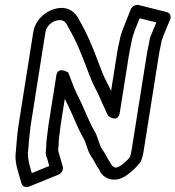

<svg xmlns="http://www.w3.org/2000/svg" viewBox="-20 -711 721 789"><path d="M168.6 -92C165.6 -73.3 172.2 -64.5 173 -61.8L182.4 -28.9L110.7 0.2L101.3 -32.5C96.9 -52.7 92.6 -73.1 95.6 -92C98 -107.5 97.5 -123.1 98.9 -132C101.7 -150 103.1 -177.3 106.4 -198L166.7 -579C170.6 -603.8 193.3 -624 217.8 -627.8C241.4 -631.4 251.3 -619.8 260.5 -599.1C260.8 -598.4 261.3 -597.5 261.6 -597C292.7 -544.4 315.4 -487.5 339.1 -424.2C351 -392.8 358.6 -372.6 372.4 -346.7C386.9 -320.2 397.7 -290.1 412.7 -260.1C417.1 -249 420.2 -242.6 424.9 -234.3C424.9 -234.3 465.2 -203 472.4 -249L509.2 -481C513.8 -510 517.3 -519.8 519.9 -536C525.5 -571.2 542.4 -606.7 554.1 -635.8L622.4 -618.7L605.2 -577.2C600.7 -566.5 596.2 -556.9 594.2 -544L593.8 -542C590.6 -521.2 587.1 -512.1 582.2 -481L521 -95C519.5 -85.3 516.5 -73.5 513.8 -65.2C504.3 -54.4 503.5 -52.6 489.6 -41C463.9 -19.5 449.6 -14 435.4 -38.2C432.4 -45 430.5 -47.2 428 -50.3C421.8 -58.8 415.2 -75.8 406.6 -87.6C396.4 -101.5 391.8 -111.6 386.5 -127.2L381 -143.2C378.7 -150.1 375.8 -160.8 368 -172.5C344.9 -212.8 328.8 -258.1 306 -305C288.7 -336.6 275.9 -372.7 260.4 -413C260.4 -413 217.7 -440.2 211.5 -401L179.5 -199C176.1 -177.6 174.3 -153.5 171.7 -137C169.6 -123.5 170.9 -106.6 168.6 -92ZM221.9 -138.6C224.7 -156.7 226.7 -181.3 229.5 -199L246.3 -305C250.5 -295.8 254.8 -286.8 260.1 -277C280.7 -234.4 298 -186.4 323.4 -142.2C327.9 -134.3 327.3 -134.5 333 -120.2L338 -105.4C343.6 -86.1 351.9 -71.1 363.2 -55.4C369.1 -44.6 376.8 -28.7 386 -16.3C386.4 -15.7 387.8 -13.9 387.8 -13.8C394.4 4.8 412.2 19.8 430.4 24.7C470.9 35.6 502.2 8.7 518.7 -5C537.5 -20.8 544 -29.8 553.3 -40C563.7 -51.4 568.4 -78.1 571 -95L632.2 -481C636.6 -509.1 639.6 -515.8 643.8 -541.5C646.5 -549.1 649.2 -556.9 652.1 -565.8L679.1 -630.8C684.9 -644.6 678.2 -658.1 665.6 -661.3L550.2 -690.3C538.5 -693.2 522.7 -685.7 517.1 -671.9C506 -644 494.6 -616.3 483.6 -587.4C478.5 -574.1 473.9 -559.1 470.1 -537.6C465.8 -522 463.3 -506.7 459.2 -481L436.4 -337.1C431.4 -348.4 424.7 -363 417.9 -375.3C405.6 -398.3 398.8 -416.3 387 -447.8C363.2 -511.2 340.5 -568.8 306.9 -626C295.6 -650.7 270.8 -685.3 217.9 -677.2C171.1 -670 125 -631.1 116.7 -579L56.4 -198C52.9 -176.4 50.2 -151.2 48.7 -130.8C46.8 -117.6 46.7 -99.3 45.6 -92C40.6 -60.5 46.8 -31.7 52.2 -12.8L68.3 43.2C71.5 54.2 85.1 61.6 99.1 55.9L219.8 6.9C233.7 1.3 241.5 -13.9 238 -26.2L222 -81.5C220.9 -86.2 219.3 -90.7 218.8 -93.2C221.2 -110.4 221.6 -127.2 221.9 -138.6Z"/></svg>

Font: Tape
Style: Regular
Weight: 500
Foundry: Cannot Into Space Fonts
Version: Version 0.97